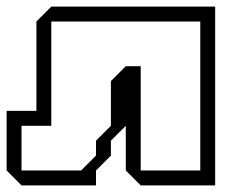

<svg xmlns="http://www.w3.org/2000/svg" viewBox="-20 -560 704 580"><path d="M45 -180V-45H225L270 -90V-135L315 -180V-315L360 -360H405V-45H585V-495H135V-180ZM0 -45V-225H90V-495L135 -540H630V0H405L360 -45V-180L315 -135V-90L270 -45V0H45Z"/></svg>

Font: Rubik Iso
Style: Regular
Weight: 400
Designer: Hubert and Fischer, NaN
Foundry: Hubert and Fischer, NaN
Version: Version 2.200